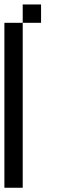

<svg xmlns="http://www.w3.org/2000/svg" viewBox="-20 -937 290 873"><path d="M83.3 -916.7H166.7V-833.3H83.3ZM0 -83.3V-833.3H83.3V-83.3Z"/></svg>

Font: Galmuri11 Condensed
Style: Regular
Weight: 400
Width: 3
Designer: Lee Minseo (quiple)
Version: Version 2.399;hotconv 1.1.1;makeotfexe 2.6.0 DEVELOPMENT